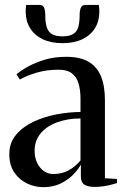

<svg xmlns="http://www.w3.org/2000/svg" viewBox="-20 -746 503 774"><path d="M155 8.5Q120 8.5 88.8 -6.5Q57.5 -21.5 37.5 -51Q17.5 -80.5 17.5 -124.5Q17.5 -170.5 45 -203Q72.5 -235.5 116 -255.8Q159.5 -276 209.5 -285.2Q259.5 -294.5 304.5 -294.5V-348.5Q304.5 -382.5 296.8 -409Q289 -435.5 270 -450.2Q251 -465 216 -465Q168 -465 128.2 -453.2Q88.5 -441.5 60 -425.5L46.5 -446.5Q65 -462 94.2 -478.2Q123.5 -494.5 162 -505.8Q200.5 -517 247 -517Q302 -517 336.2 -497.5Q370.5 -478 386.8 -439.2Q403 -400.5 403 -342V-27.5L451.5 -24.5V-8Q441 -4.5 427 -1Q413 2.5 396.5 5Q380 7.5 361.5 7.5Q335 7.5 320.5 -1.5Q306 -10.5 306 -34.5V-83Q297.5 -65.5 277 -44Q256.5 -22.5 226 -7Q195.5 8.5 155 8.5ZM194.5 -44.5Q229 -44.5 255.8 -58.8Q282.5 -73 304.5 -99V-268.5Q253 -268.5 211 -253.2Q169 -238 144.2 -208.8Q119.5 -179.5 119.5 -138Q119.5 -110.5 129.8 -89.2Q140 -68 157.2 -56.2Q174.5 -44.5 194.5 -44.5ZM140 -726Q153.5 -726 158 -714.5Q162.5 -703 162.5 -684.5Q162.5 -653.5 169 -634.8Q175.5 -616 190.8 -607.8Q206 -599.5 232 -599.5Q258 -599.5 273.2 -607.8Q288.5 -616 294.8 -634.8Q301 -653.5 301 -684.5Q301 -703 305.8 -714.5Q310.5 -726 324 -726H378.5Q379.5 -719.5 380 -712.8Q380.5 -706 380.5 -699Q380.5 -661 362.8 -632.2Q345 -603.5 311.8 -587.8Q278.5 -572 232 -572Q185.5 -572 152.5 -587.8Q119.5 -603.5 101.5 -632.2Q83.5 -661 83.5 -699Q83.5 -706 84 -712.8Q84.5 -719.5 85.5 -726Z"/></svg>

Font: Merriweather 144pt
Style: Regular
Weight: 400
Version: Version 2.100